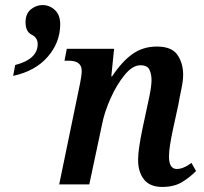

<svg xmlns="http://www.w3.org/2000/svg" viewBox="-20 -729 808 759"><path d="M621 10Q669 10 701 -10Q733 -30 755 -53L737 -85Q705 -61 679 -61Q648 -61 648 -110Q648 -130 652.5 -158Q657 -186 663 -214L685 -315Q690 -344 697 -377Q704 -410 704 -434Q704 -479 681.5 -512Q659 -545 600 -545Q546 -545 504.5 -516Q463 -487 423 -427H420L431 -536H244L235 -489H252Q303 -489 303 -449Q303 -438 301 -426Q299 -414 297 -402L214 0H333L384 -240Q393 -286 417 -340Q441 -394 472.5 -432.5Q504 -471 535 -471Q563 -471 571 -453Q579 -435 579 -413Q579 -390 571 -350Q563 -310 559 -294L544 -224Q526 -137 526 -100Q525 -51 548.5 -20.5Q572 10 621 10ZM32 -429Q120 -448 169 -505Q218 -562 218 -633Q218 -670 197 -689.5Q176 -709 148 -709Q123 -709 102 -692Q81 -675 81 -641Q81 -604 105 -592Q129 -580 129 -555Q129 -495 40 -472Z"/></svg>

Font: Noto Serif SemiCondensed Semi
Style: Italic
Weight: 600
Width: 4
Italic angle: -12°
Designer: Monotype Design Team
Foundry: Monotype Imaging Inc.
Version: Version 1.901